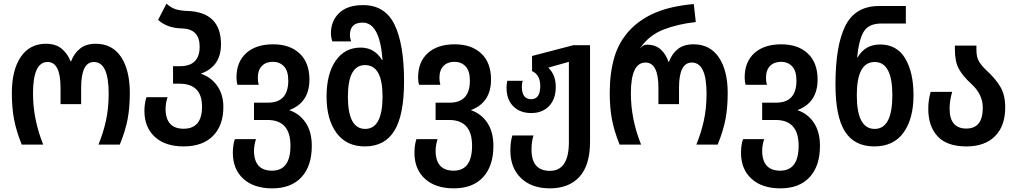

<svg xmlns="http://www.w3.org/2000/svg" viewBox="-20 -793 5574 1053"><path d="M99 0H217Q161 -139 161 -281Q161 -453 241 -453Q312 -453 312 -312V-222H425V-312Q425 -453 495 -453Q576 -453 576 -280Q576 -200 561.5 -133Q547 -66 520 0H637Q668 -76 680 -140Q692 -204 692 -283Q692 -408 644 -480.5Q596 -553 505 -553Q452 -553 419 -526.5Q386 -500 370 -457H367Q350 -500 317.5 -526.5Q285 -553 232 -553Q143 -553 94 -481Q45 -409 45 -283Q45 -203 57 -139Q69 -75 99 0Z M987 10Q1091 10 1148 -47.5Q1205 -105 1205 -206Q1205 -274 1171.5 -322Q1138 -370 1081 -389Q1192 -428 1192 -550Q1192 -727 1007 -733Q971 -734 944.5 -742Q918 -750 893 -773L847 -684Q897 -638 981 -637Q1075 -633 1075 -537Q1075 -430 967 -430H929V-334H964Q1088 -334 1088 -208Q1088 -87 987 -87Q890 -87 888 -193Q888 -228 899 -260H783Q772 -224 772 -185Q772 -95 829 -42.5Q886 10 987 10Z M1473 240Q1577 240 1633.5 178.5Q1690 117 1690 7Q1690 -70 1656.5 -120Q1623 -170 1566 -189Q1677 -230 1677 -357Q1677 -449 1623.5 -499.5Q1570 -550 1478 -550Q1384 -550 1330.5 -502Q1277 -454 1277 -368Q1277 -346 1282 -328H1399Q1394 -345 1394 -366Q1394 -409 1416.5 -431.5Q1439 -454 1476 -454Q1514 -454 1537.5 -429Q1561 -404 1561 -351Q1561 -230 1450 -230H1373V-135H1447Q1573 -135 1573 6Q1573 143 1472 143Q1375 143 1373 37Q1373 3 1384 -30H1268Q1257 2 1257 45Q1257 135 1314.5 187.5Q1372 240 1473 240Z M1981 10Q2090 10 2143 -76Q2196 -162 2196 -347Q2196 -550 2144 -657.5Q2092 -765 1971 -765Q1885 -765 1840 -721.5Q1795 -678 1795 -611Q1795 -587 1803 -566H1906Q1899 -584 1899 -600Q1899 -669 1969 -669Q2063 -669 2078 -464H2075Q2034 -532 1958 -532Q1871 -532 1821 -460Q1771 -388 1771 -263Q1771 -138 1825.5 -64Q1880 10 1981 10ZM1983 -86Q1888 -86 1888 -263Q1888 -436 1982 -436Q2078 -436 2078 -265Q2078 -86 1983 -86Z M2469 240Q2573 240 2629.5 178.5Q2686 117 2686 7Q2686 -70 2652.5 -120Q2619 -170 2562 -189Q2673 -230 2673 -357Q2673 -449 2619.5 -499.5Q2566 -550 2474 -550Q2380 -550 2326.5 -502Q2273 -454 2273 -368Q2273 -346 2278 -328H2395Q2390 -345 2390 -366Q2390 -409 2412.5 -431.5Q2435 -454 2472 -454Q2510 -454 2533.5 -429Q2557 -404 2557 -351Q2557 -230 2446 -230H2369V-135H2443Q2569 -135 2569 6Q2569 143 2468 143Q2371 143 2369 37Q2369 3 2380 -30H2264Q2253 2 2253 45Q2253 135 2310.5 187.5Q2368 240 2469 240Z M2996 240Q3100 240 3158 176.5Q3216 113 3216 -15V-545H3124L2898 -486V-403Q2943 -383 2943 -321Q2943 -249 2893 -249Q2842 -249 2842 -318Q2842 -338 2847 -350H2762Q2758 -330 2758 -313Q2758 -247 2795 -210Q2832 -173 2894 -173Q2954 -173 2991 -211Q3028 -249 3028 -317Q3028 -383 2987 -422L3100 -454V-14Q3100 144 2996 144Q2895 144 2895 28Q2895 -17 2906 -50H2790Q2779 -15 2779 32Q2779 128 2837.5 184Q2896 240 2996 240Z M3378 0H3496Q3440 -139 3440 -281Q3440 -450 3520 -450Q3591 -450 3591 -312V-222H3704V-312Q3704 -450 3774 -450Q3855 -450 3855 -280Q3855 -200 3840.5 -133Q3826 -66 3799 0H3916Q3947 -76 3959 -140Q3971 -204 3971 -283Q3971 -406 3922.5 -478Q3874 -550 3784 -550Q3730 -550 3697.5 -524Q3665 -498 3649 -454H3646Q3633 -495 3604 -521.5Q3575 -548 3528 -548Q3506 -548 3493 -529V-532Q3542 -602 3622 -632Q3702 -662 3796 -672L3785 -771Q3658 -759 3575.5 -724Q3493 -689 3437 -631Q3375 -566 3349.5 -479.5Q3324 -393 3324 -283Q3324 -203 3336 -139Q3348 -75 3378 0Z M4260 240Q4364 240 4420.5 178.5Q4477 117 4477 7Q4477 -70 4443.5 -120Q4410 -170 4353 -189Q4464 -230 4464 -357Q4464 -449 4410.5 -499.5Q4357 -550 4265 -550Q4171 -550 4117.5 -502Q4064 -454 4064 -368Q4064 -346 4069 -328H4186Q4181 -345 4181 -366Q4181 -409 4203.5 -431.5Q4226 -454 4263 -454Q4301 -454 4324.5 -429Q4348 -404 4348 -351Q4348 -230 4237 -230H4160V-135H4234Q4360 -135 4360 6Q4360 143 4259 143Q4162 143 4160 37Q4160 3 4171 -30H4055Q4044 2 4044 45Q4044 135 4101.5 187.5Q4159 240 4260 240Z M4775 10Q4881 10 4935.5 -66Q4990 -142 4990 -271Q4990 -396 4944.5 -472.5Q4899 -549 4807 -549Q4725 -549 4684 -479H4681Q4690 -573 4716.5 -618.5Q4743 -664 4814 -664H4948V-760H4801Q4671 -760 4616.5 -652Q4562 -544 4562 -330Q4562 -154 4614 -72Q4666 10 4775 10ZM4777 -86Q4679 -86 4679 -271Q4679 -453 4777 -453Q4874 -453 4874 -271Q4874 -86 4777 -86Z M5280 10Q5381 10 5437 -46Q5493 -102 5493 -204Q5493 -272 5466 -317.5Q5439 -363 5389 -408Q5361 -435 5348 -458Q5335 -481 5335 -521V-543H5217V-522Q5217 -455 5238.5 -415.5Q5260 -376 5307 -333Q5370 -276 5370 -202Q5370 -88 5280 -88Q5188 -88 5188 -197Q5188 -222 5192 -245.5Q5196 -269 5202 -289H5084Q5071 -245 5071 -196Q5071 -100 5122.5 -45Q5174 10 5280 10Z"/></svg>

Font: Noto Sans Georgian Condensed Semi
Style: Regular
Weight: 600
Width: 3
Designer: Monotype Design Team
Foundry: Monotype Imaging Inc.
Version: Version 1.901